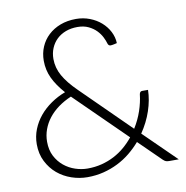

<svg xmlns="http://www.w3.org/2000/svg" viewBox="-81 -794 854 880"><g transform="rotate(-10 346.0 -354.0)"><path d="M329.5 -715.5Q363 -715.5 393 -704Q423 -692.5 445.2 -673Q467.5 -653.5 480.8 -627.8Q494 -602 495 -574Q488 -572.5 482.5 -571Q471 -568.5 464.5 -568.5Q460.5 -568.5 457 -571.5Q453.5 -574.5 452 -580Q448.5 -593 440 -610Q431.5 -627 417 -642Q402.5 -657 380.8 -667.5Q359 -678 329.5 -678Q299.5 -678 275 -668.8Q250.5 -659.5 233 -642.8Q215.5 -626 205.8 -603Q196 -580 196 -552.5Q196 -511.5 217 -474Q238 -436.5 282 -393.5L505 -173.5Q527.5 -209.5 540.8 -248.5Q554 -287.5 558 -324Q559 -330.5 562 -334.2Q565 -338 571 -338H598.5Q597.5 -291 580.8 -241.2Q564 -191.5 533 -146L682 0H637.5Q628.5 0 622.8 -2Q617 -4 609.5 -11L507 -111.5Q484.5 -85.5 457.5 -63.5Q430.5 -41.5 399 -25.8Q367.5 -10 331.8 -1Q296 8 256.5 8Q219 8 182.5 -4.5Q146 -17 117.2 -41.2Q88.5 -65.5 70.8 -100.8Q53 -136 53 -181Q53 -217 66 -249.8Q79 -282.5 101.5 -309.8Q124 -337 155 -358.5Q186 -380 222 -393.5Q186.5 -433.5 168.8 -471.2Q151 -509 151 -552Q151 -587 163.8 -616.8Q176.5 -646.5 200 -668.5Q223.5 -690.5 256.2 -703Q289 -715.5 329.5 -715.5ZM101.5 -184Q101.5 -145.5 116.2 -117Q131 -88.5 154.5 -69.2Q178 -50 206.8 -40.5Q235.5 -31 263.5 -31Q298.5 -31 329.8 -39Q361 -47 388.2 -61.2Q415.5 -75.5 438.2 -95Q461 -114.5 480 -138L250.5 -363.5Q247.5 -366 245 -369Q212 -355 185.2 -335.5Q158.5 -316 140 -292.2Q121.5 -268.5 111.5 -241Q101.5 -213.5 101.5 -184Z"/></g></svg>

Font: Lato TR Light
Style: Regular
Weight: 300
Designer: Lukasz Dziedzic
Foundry: Lukasz Dziedzic
Version: Version 1.104 2013